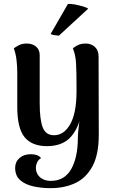

<svg xmlns="http://www.w3.org/2000/svg" viewBox="-20 -754 594 1001"><path d="M243 227Q196 227 153.5 217.5Q111 208 85 185Q59 162 59 121Q59 90 81.5 70Q104 50 141 50Q178 50 194 70Q179 80 173 94Q167 108 167 120Q167 141 177 156.5Q187 172 204.5 180.5Q222 189 245 189Q316 189 351 128Q386 67 386 -38Q386 -52 388.5 -75.5Q391 -99 394 -123Q397 -147 399 -165L408 -188Q397 -97 353 -44.5Q309 8 225 8Q147 8 108.5 -38.5Q70 -85 70 -197V-379Q70 -404 66.5 -438Q63 -472 52 -502Q64 -511 80 -519Q96 -527 120 -527Q149 -527 168 -511Q187 -495 187 -466V-214Q187 -132 202.5 -90.5Q218 -49 262 -49Q287 -49 308 -63Q329 -77 345.5 -105.5Q362 -134 370.5 -177.5Q379 -221 379 -280Q379 -332 378.5 -366.5Q378 -401 376.5 -424.5Q375 -448 371 -466Q367 -484 360 -502Q367 -509 384.5 -518Q402 -527 427 -527Q455 -527 474.5 -509.5Q494 -492 494 -460L495 -52Q495 52 462 113Q429 174 372.5 200.5Q316 227 243 227ZM440 -709 287 -568Q277 -569 263 -571Q249 -573 244 -577L334 -733Q349 -735 371.5 -730.5Q394 -726 414 -720Q434 -714 440 -709Z"/></svg>

Font: Arima SemiBold
Style: Regular
Weight: 600
Designer: Joana Correia and Natanael Gama
Foundry: NDISCOVER
Version: Version 1.101;gftools[0.9.23]